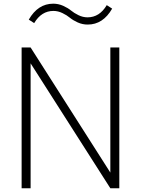

<svg xmlns="http://www.w3.org/2000/svg" viewBox="-20 -1003 750 1023"><path d="M143.1 0H95.2V-750H143.1L567.9 -83.5V-750H615.7V0H567.9L143.1 -665.5ZM133.3 -898.4Q182.1 -983.4 263.7 -983.4Q291.5 -983.4 316.9 -971.9Q342.3 -960.4 358.4 -947Q374.5 -933.6 398.2 -922.1Q421.9 -910.6 446.3 -910.6Q510.3 -910.6 548.8 -975.6L577.6 -957Q528.8 -872.1 447.3 -872.1Q419.4 -872.1 394 -883.5Q368.7 -895 352.5 -908.4Q336.4 -921.9 312.7 -933.3Q289.1 -944.8 264.6 -944.8Q200.7 -944.8 162.1 -879.9Z"/></svg>

Font: Spartan MB Light
Style: Regular
Weight: 300
Designer: Matt Bailey, Mirko Velimirovic
Foundry: Matt Bailey
Version: Version 1.005